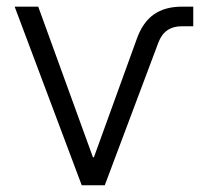

<svg xmlns="http://www.w3.org/2000/svg" viewBox="-20 -549 617 569"><path d="M222.2 0 23.4 -529.3H93.3L255.4 -83H258.3L385.7 -434.6Q403.3 -483.4 436 -506.3Q468.8 -529.3 519.5 -529.3H552.7V-471.2H518.6Q467.3 -471.2 449.2 -422.4L290.5 0Z"/></svg>

Font: Inter 24pt Light
Style: Regular
Weight: 300
Designer: Rasmus Andersson
Foundry: rsms
Version: Version 4.001;git-66647c0bb